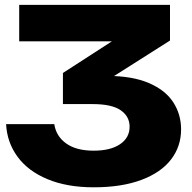

<svg xmlns="http://www.w3.org/2000/svg" viewBox="-20 -592 793 793"><path d="M682.1 -571.8V-424.5L353.3 -216L332.9 -278.5H422Q525.9 -278.5 594.4 -249.2Q662.9 -219.9 695.4 -169.9Q727.9 -119.9 727.9 -57.6Q727.9 12.6 686.5 66.6Q645.1 120.6 563.8 151.1Q482.5 181.6 366.8 181.6Q256.7 181.6 176.1 148Q95.4 114.4 52.1 54.9Q8.9 -4.5 5.2 -79.4H204.2Q211.6 -29.6 253.1 0.3Q294.6 30.3 366.8 30.3Q436.7 30.3 476 3.5Q515.3 -23.2 515.3 -68.7Q515.3 -110.9 478.7 -136.5Q442.1 -162.1 362.6 -162.1H239.9V-290.6L583.3 -512.5L605.2 -421.2H59.3V-571.8Z"/></svg>

Font: Unbounded Variable
Style: Regular
Weight: 400
Designer: Luke Prowse, Jean-Baptiste Morizot, Fátima Lázaro, Florian Runge
Foundry: NaN
Version: Version 1.600;FEAKit 1.0